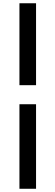

<svg xmlns="http://www.w3.org/2000/svg" viewBox="-20 -873 340 1177"><path d="M201 -853V-350.8H99.2V-853ZM201 -234V284.2H99.2V-234Z"/></svg>

Font: 寒蝉端黑体 Light
Style: Regular
Weight: 300
Designer: ChillDuanSans {Warren2060}; 
Source Han Sans {Ryoko NISHIZUKA 西塚涼子 (kana, bopomofo & ideographs); Paul D. Hunt (Latin, G
Foundry: ChillType&Adobe
Version: Version 1.300;Glyphs 3.3 (3306)